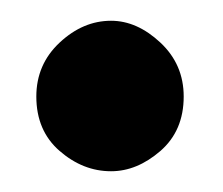

<svg xmlns="http://www.w3.org/2000/svg" viewBox="-20 -382 215 185"><path d="M15 -289Q15 -320 37.5 -341Q60 -362 87 -362Q112 -362 134.5 -341Q157 -320 157 -289Q157 -256 134.5 -236.5Q112 -217 87 -217Q60 -217 37.5 -236.5Q15 -256 15 -289Z"/></svg>

Font: Josefin Sans Thin
Style: Bold
Weight: 700
Version: Version 2.000